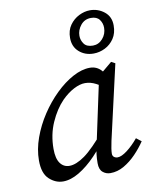

<svg xmlns="http://www.w3.org/2000/svg" viewBox="-80 -750 649 821"><g transform="rotate(-10 244.0 -339.5)"><path d="M128 11Q95 11 68 -14Q41 -39 41 -95Q41 -143 59 -193Q77 -243 107 -288.5Q137 -334 174 -370Q211 -406 250 -427Q289 -448 324 -448Q354 -448 374 -425.5Q394 -403 412 -371L379 -348Q362 -363 339 -375Q316 -387 292 -387Q270 -387 243 -373Q216 -359 190 -333Q157 -299 134 -247Q111 -195 111 -133Q111 -91 126 -70.5Q141 -50 166 -50Q195 -50 233 -77Q271 -104 332 -177L340 -157Q308 -109 271.5 -71Q235 -33 198 -11Q161 11 128 11ZM333 11Q314 11 300 -1Q286 -13 286 -40Q286 -60 288 -77Q290 -94 295 -116L357 -406L418 -457L435 -448L361 -124Q353 -87 353 -70Q353 -60 359.5 -55Q366 -50 375 -50Q392 -50 417 -69Q442 -88 466 -117L488 -100Q470 -73 445.5 -47.5Q421 -22 392.5 -5.5Q364 11 333 11ZM351 -505Q314 -505 288.5 -527.5Q263 -550 263 -588Q263 -621 279 -643.5Q295 -666 319 -678Q343 -690 367 -690Q402 -690 429 -668.5Q456 -647 456 -609Q456 -575 440.5 -552Q425 -529 401 -517Q377 -505 351 -505ZM354 -539Q379 -539 396.5 -559Q414 -579 414 -606Q414 -626 402.5 -641.5Q391 -657 366 -657Q338 -657 321 -636Q304 -615 304 -590Q304 -571 315.5 -555Q327 -539 354 -539Z"/></g></svg>

Font: Lisu Bosa ExtraLight
Style: Italic
Weight: 200
Italic angle: -19°
Designer: David Morse, Annie Olsen, Victor Gaultney, Frank Grießhammer (Latin)
Foundry: SIL International
Version: Version 2.000